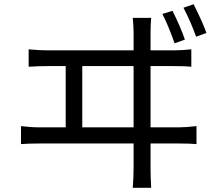

<svg xmlns="http://www.w3.org/2000/svg" viewBox="-20 -848 1040 906"><path d="M954.1 -692.4 905.3 -674.8Q880.9 -744.1 845.7 -811.5L893.6 -828.1Q939.5 -736.3 954.1 -692.4ZM852.5 -661.1 803.7 -643.6Q775.4 -725.6 746.1 -782.2L793.9 -796.9Q830.1 -725.6 852.5 -661.1ZM368.2 -247.1H610.4V-536.1H368.2ZM690.4 -247.1H824.2Q856.4 -247.1 907.2 -252.9V-168Q879.9 -170.9 824.2 -170.9H690.4V-56.6Q690.4 -10.7 693.4 38.1H606.4Q610.4 -10.7 610.4 -54.7V-170.9H167Q111.3 -170.9 79.1 -168V-252.9Q125 -247.1 167 -247.1H290V-536.1H204.1Q162.1 -536.1 115.2 -533.2V-615.2Q166 -610.4 204.1 -610.4H610.4V-694.3Q610.4 -719.7 606.4 -763.7H693.4Q690.4 -731.4 690.4 -694.3V-610.4H798.8Q838.9 -610.4 882.8 -615.2V-533.2Q855.5 -536.1 798.8 -536.1H690.4Z"/></svg>

Font: Gen Shin Gothic Regular
Style: Regular
Weight: 400
Designer: [Source Han Sans]
Ryoko NISHIZUKA  (kana & ideographs); Paul D. Hunt (Latin, Greek & Cyrillic); Wenlong ZHANG  (bopomofo
Version: Version 1.002.20150607